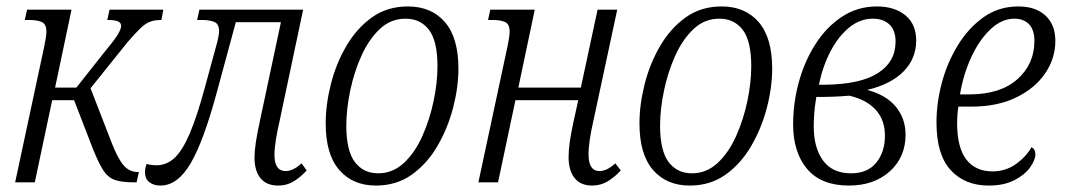

<svg xmlns="http://www.w3.org/2000/svg" viewBox="-20 -566 3308 596"><path d="M27 0 118 -425Q124 -454 124 -468Q124 -491 110 -497.5Q96 -504 71 -504H57L64 -536H202L151 -294H217L308 -409Q338 -445 347 -461Q356 -477 356 -486Q356 -495 346.5 -499.5Q337 -504 313 -504L320 -536H487L481 -504Q460 -504 445.5 -498.5Q431 -493 415 -477.5Q399 -462 375 -434L261 -292L327 -122Q346 -73 364 -52.5Q382 -32 408 -32H411L404 0H395Q358 0 336.5 -7.5Q315 -15 300.5 -37.5Q286 -60 268 -105L210 -255H142L88 0Z M478 10Q457 10 443.5 -0.5Q430 -11 430 -32Q430 -43 435 -57Q451 -53 466 -53Q497 -53 521.5 -75.5Q546 -98 568.5 -150.5Q591 -203 615 -291L654 -434Q660 -457 660 -470Q660 -492 645 -498Q630 -504 607 -504H592L599 -536H921L848 -191Q841 -161 836.5 -133Q832 -105 832 -85Q832 -35 867 -35Q890 -35 916 -59L932 -37Q914 -17 892.5 -3.5Q871 10 844 10Q807 10 788.5 -13Q770 -36 770 -77Q770 -96 774 -123Q778 -150 786 -187L852 -497H712L654 -283Q612 -127 571.5 -58.5Q531 10 478 10Z M1147 10Q1075 10 1033 -38.5Q991 -87 991 -183Q991 -241 1007 -304.5Q1023 -368 1055 -423Q1087 -478 1134.5 -512Q1182 -546 1246 -546Q1319 -546 1361 -497.5Q1403 -449 1403 -353Q1403 -295 1386.5 -231.5Q1370 -168 1338 -113Q1306 -58 1258.5 -24Q1211 10 1147 10ZM1154 -28Q1199 -28 1233.5 -60Q1268 -92 1291 -143.5Q1314 -195 1326 -252.5Q1338 -310 1338 -360Q1338 -439 1311.5 -473.5Q1285 -508 1239 -508Q1193 -508 1159 -476Q1125 -444 1102 -393Q1079 -342 1067 -284Q1055 -226 1055 -176Q1055 -98 1081.5 -63Q1108 -28 1154 -28Z M1818 10Q1782 10 1763.5 -13.5Q1745 -37 1745 -78Q1745 -99 1748.5 -124.5Q1752 -150 1760 -187L1775 -255H1580L1526 0H1465L1556 -425Q1562 -454 1562 -468Q1562 -491 1548 -497.5Q1534 -504 1509 -504H1495L1502 -536H1640L1589 -294H1783L1835 -536H1896L1822 -191Q1815 -161 1811 -134.5Q1807 -108 1807 -86Q1807 -35 1841 -35Q1864 -35 1890 -59L1907 -37Q1889 -17 1867 -3.5Q1845 10 1818 10Z M2121 10Q2049 10 2007 -38.5Q1965 -87 1965 -183Q1965 -241 1981 -304.5Q1997 -368 2029 -423Q2061 -478 2108.5 -512Q2156 -546 2220 -546Q2293 -546 2335 -497.5Q2377 -449 2377 -353Q2377 -295 2360.5 -231.5Q2344 -168 2312 -113Q2280 -58 2232.5 -24Q2185 10 2121 10ZM2128 -28Q2173 -28 2207.5 -60Q2242 -92 2265 -143.5Q2288 -195 2300 -252.5Q2312 -310 2312 -360Q2312 -439 2285.5 -473.5Q2259 -508 2213 -508Q2167 -508 2133 -476Q2099 -444 2076 -393Q2053 -342 2041 -284Q2029 -226 2029 -176Q2029 -98 2055.5 -63Q2082 -28 2128 -28Z M2615 10Q2529 10 2485.5 -41.5Q2442 -93 2442 -180Q2442 -246 2459.5 -310.5Q2477 -375 2511 -428.5Q2545 -482 2593.5 -514Q2642 -546 2702 -546Q2757 -546 2790.5 -518.5Q2824 -491 2824 -440Q2824 -384 2784.5 -344Q2745 -304 2672 -287Q2731 -271 2761 -234.5Q2791 -198 2791 -148Q2791 -78 2742 -34Q2693 10 2615 10ZM2689 -508Q2650 -508 2616.5 -481Q2583 -454 2558.5 -407.5Q2534 -361 2522 -303H2540Q2650 -304 2705 -339Q2760 -374 2760 -437Q2760 -472 2741 -490Q2722 -508 2689 -508ZM2622 -28Q2673 -28 2700 -61Q2727 -94 2727 -145Q2727 -194 2698 -225.5Q2669 -257 2616 -269Q2595 -267 2570 -266Q2545 -265 2514 -265Q2509 -235 2507.5 -213.5Q2506 -192 2506 -173Q2506 -107 2535 -67.5Q2564 -28 2622 -28Z M3049 10Q2975 10 2931 -38Q2887 -86 2887 -186Q2887 -246 2903.5 -308.5Q2920 -371 2953 -425Q2986 -479 3033 -512.5Q3080 -546 3141 -546Q3195 -546 3225.5 -517.5Q3256 -489 3256 -439Q3256 -385 3224.5 -338.5Q3193 -292 3134.5 -263.5Q3076 -235 2995 -235H2955Q2953 -223 2952 -209.5Q2951 -196 2951 -185Q2951 -108 2979.5 -71Q3008 -34 3061 -34Q3101 -34 3132.5 -56Q3164 -78 3182 -109Q3194 -103 3194 -87Q3194 -70 3178 -47Q3162 -24 3129.5 -7Q3097 10 3049 10ZM2960 -273H2989Q3085 -273 3138 -320Q3191 -367 3191 -439Q3191 -473 3174.5 -490.5Q3158 -508 3129 -508Q3089 -508 3054 -474.5Q3019 -441 2994.5 -387.5Q2970 -334 2960 -273Z"/></svg>

Font: Noto Serif Condensed Light
Style: Italic
Weight: 300
Width: 3
Italic angle: -12°
Designer: Monotype Design Team
Foundry: Monotype Imaging Inc.
Version: Version 2.014; ttfautohint (v1.8.4.7-5d5b)